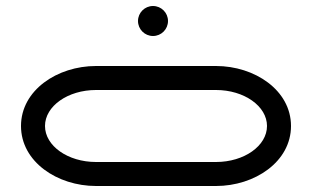

<svg xmlns="http://www.w3.org/2000/svg" viewBox="-20 -620 1040 640"><path d="M440 -550C440 -522.4 462.4 -500 490 -500C517.6 -500 540 -522.4 540 -550C540 -577.6 517.6 -600 490 -600C462.4 -600 440 -577.6 440 -550ZM130 -200C130 -266.2 206.2 -320 300 -320H700C793.8 -320 870 -266.2 870 -200C870 -133.8 793.8 -80 700 -80H300C206.2 -80 130 -133.8 130 -200ZM50 -200C50 -80.5 171.3 0 300 0H700C828.7 0 950 -80.5 950 -200C950 -319.5 828.7 -400 700 -400H300C171.3 -400 50 -319.5 50 -200Z"/></svg>

Font: KetosagCBd
Style: Regular
Weight: 500
Designer: gluk
Foundry: gluk
Version: Version 00.0024